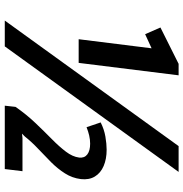

<svg xmlns="http://www.w3.org/2000/svg" viewBox="-2 -765 767 803"><g transform="rotate(90 381.5 -363.5)"><path d="M66 0 591 -727H699L174 0ZM144 -309 182 -614 123 -587 95 -651 247 -727H295L243 -309ZM422 0 427 -45Q459 -91 494.5 -128.2Q530 -165.5 561.5 -196.5Q593 -227.5 614.2 -255.5Q635.5 -283.5 639 -311Q641.5 -333 626 -345Q610.5 -357 581 -357Q564 -357 546.8 -353Q529.5 -349 512 -342L492 -401Q520.5 -415.5 551.2 -420.8Q582 -426 606 -426Q645 -426 674.2 -413.5Q703.5 -401 718.2 -376.8Q733 -352.5 729 -318Q724.5 -282 705.2 -251.8Q686 -221.5 658.8 -194.2Q631.5 -167 603 -140.2Q574.5 -113.5 551 -84L539 -72L557 -74H696L687 0Z"/></g></svg>

Font: Expletus Sans
Style: Italic
Weight: 400
Italic angle: -7°
Designer: Jasper de Waard
Foundry: Designtown
Version: Version 7.500